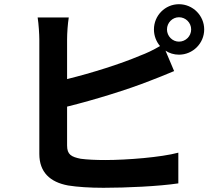

<svg xmlns="http://www.w3.org/2000/svg" viewBox="-20 -850 1040 913"><path d="M774 -710C774 -742 800 -768 831 -768C863 -768 889 -742 889 -710C889 -678 863 -652 831 -652C800 -652 774 -678 774 -710ZM307 -767H159C164 -736 167 -685 167 -663C167 -601 167 -233 167 -118C167 -32 217 16 304 32C347 39 407 43 472 43C582 43 734 36 828 22V-124C746 -102 584 -89 480 -89C435 -89 394 -91 364 -95C319 -104 299 -115 299 -158V-343C429 -375 590 -425 691 -465C724 -477 769 -496 808 -512L767 -609C785 -597 807 -590 831 -590C897 -590 951 -644 951 -710C951 -776 897 -830 831 -830C765 -830 712 -776 712 -710C712 -680 723 -652 741 -631C707 -611 677 -597 645 -585C556 -547 417 -503 299 -474V-663C299 -691 302 -736 307 -767Z"/></svg>

Font: Noto Sans JP
Style: Bold
Weight: 700
Designer: Ryoko NISHIZUKA 西塚涼子 (kana, bopomofo & ideographs); Paul D. Hunt (Latin, Greek & Cyrillic); Sandoll Communications 산돌커뮤니
Foundry: Adobe
Version: Version 2.004;hotconv 1.0.118;makeotfexe 2.5.65603